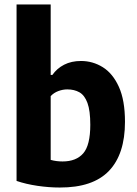

<svg xmlns="http://www.w3.org/2000/svg" viewBox="-20 -828 610 858"><path d="M247 10Q199 10 147.8 2.5Q96.5 -5 54 -19.5V-808H206.5V-493H214Q234 -522 266.5 -538.8Q299 -555.5 342 -555.5Q394.5 -555.5 439.2 -527.8Q484 -500 511.2 -440Q538.5 -380 538.5 -283.5Q538.5 -139 466.8 -64.2Q395 10.5 247 10ZM259.5 -106.5Q320.5 -106.5 352 -142.8Q383.5 -179 383.5 -270.5Q383.5 -333.5 370.8 -368Q358 -402.5 335 -415.5Q312 -428.5 281 -428.5Q260.5 -428.5 240.5 -421Q220.5 -413.5 206.5 -398.5V-113.5Q231.5 -106.5 259.5 -106.5Z"/></svg>

Font: Encode Sans SemiCondensed SemiCondensed
Style: Bold
Weight: 700
Width: 4
Designer: Multiple Designers
Foundry: Impallari Type
Version: Version 3.000; ttfautohint (v1.8.3) -l 8 -r 50 -G 200 -x 14 